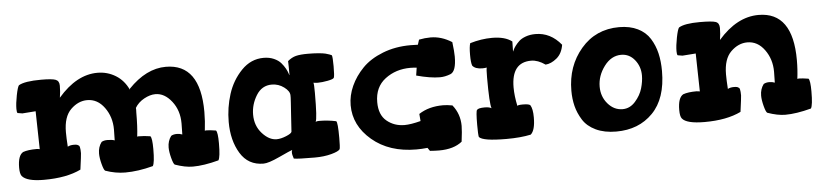

<svg xmlns="http://www.w3.org/2000/svg" viewBox="-39 -738 4121 962"><g transform="rotate(-5 2022.0 -257.0)"><path d="M33 -70Q33 -132 60 -147Q85 -156 128 -156Q134 -156 144 -154Q144 -183 142 -247.5Q140 -312 140 -345Q136 -345 107 -342.5Q78 -340 73 -340Q69 -340 61 -342Q53 -344 49 -344Q45 -348 45 -365Q45 -392 53 -432.5Q61 -473 68 -482Q98 -500 182 -500Q236 -500 254 -493Q272 -486 272 -462Q272 -432 267 -402Q360 -510 465 -510Q515 -510 556.5 -484.5Q598 -459 620 -411V-416Q710 -510 809 -510Q982 -510 982 -268Q982 -221 976 -173Q976 -175 985 -175Q1000 -175 1032 -170Q1041 -160 1041 -105Q1041 -36 1031 -20Q956 0 901 0Q862 0 811 -18Q804 -23 796 -53.5Q788 -84 788 -106Q788 -139 806 -163Q817 -170 835 -170Q849 -170 862 -165Q862 -168 862.5 -191Q863 -214 863 -221Q863 -286 827 -332Q791 -378 745 -378Q718 -378 688 -361.5Q658 -345 642 -318Q643 -311 642 -295Q642 -223 636 -174H638Q639 -175 640 -175Q672 -175 702 -170Q711 -160 711 -105Q711 -36 701 -20Q626 0 561 0Q512 0 461 -18Q454 -23 446 -53.5Q438 -84 438 -106Q438 -139 456 -163Q467 -170 485 -170Q509 -170 522 -165Q522 -168 522.5 -191Q523 -214 523 -220Q523 -283 488.5 -330.5Q454 -378 402 -378Q357 -378 319.5 -341.5Q282 -305 282 -227Q282 -199 285 -154Q297 -161 316 -161Q334 -161 338 -156Q348 -156 348 -116Q348 -107 338 -34Q266 1 152 1Q66 1 42 -28Q33 -40 33 -70Z M1099 -207Q1099 -279 1120.5 -346.5Q1142 -414 1189.5 -463Q1237 -512 1301 -512Q1330 -512 1352.5 -502Q1375 -492 1387.5 -477.5Q1400 -463 1408 -448.5Q1416 -434 1419 -424Q1422 -414 1423 -414Q1423 -468 1422 -485Q1442 -502 1463.5 -507.5Q1485 -513 1523 -513Q1553 -513 1576.5 -511Q1600 -509 1612 -506Q1624 -503 1631.5 -500Q1639 -497 1641 -496L1643 -495Q1647 -486 1647 -439Q1647 -391 1643 -382Q1640 -375 1611 -369.5Q1582 -364 1561 -364Q1551 -364 1539 -366Q1542 -360 1542 -315Q1542 -184 1533 -170Q1540 -173 1550 -173Q1594 -173 1636 -164Q1644 -158 1644 -79Q1644 -35 1641 -23Q1634 -12 1597 -2Q1560 8 1513 8Q1428 8 1408 4Q1401 -15 1401 -28Q1401 -36 1404 -40Q1392 -36 1336 -10Q1280 16 1255 16Q1178 16 1138.5 -49Q1099 -114 1099 -207ZM1224 -233Q1224 -177 1258.5 -138.5Q1293 -100 1331 -100Q1352 -100 1379 -111Q1406 -122 1408 -131Q1411 -177 1413.5 -215.5Q1416 -254 1417.5 -274.5Q1419 -295 1419 -301V-313Q1419 -334 1391.5 -354.5Q1364 -375 1330 -375Q1280 -375 1252 -329.5Q1224 -284 1224 -233Z M1715 -237Q1715 -286 1736.5 -333.5Q1758 -381 1797 -421Q1836 -461 1899.5 -486Q1963 -511 2040 -511Q2064 -511 2077 -510L2085 -535Q2115 -541 2143 -541Q2198 -541 2250 -508Q2256 -460 2256 -435Q2256 -361 2227 -349Q2199 -338 2173 -338Q2125 -338 2055 -357L2061 -396Q2041 -398 2029 -398Q1956 -398 1902.5 -357.5Q1849 -317 1849 -241Q1849 -177 1886.5 -146Q1924 -115 1976 -115Q2007 -115 2057 -128L2054 -164Q2104 -197 2176 -197Q2196 -197 2223 -192Q2260 -146 2260 -86Q2260 -61 2253 -7Q2211 27 2137 27Q2117 27 2091 25L2080 9Q2051 12 2024 12Q1888 12 1801.5 -61.5Q1715 -135 1715 -237Z M2333 -437Q2333 -478 2339 -495Q2396 -512 2450 -512Q2515 -512 2550 -485Q2549 -468 2549 -434L2553 -442Q2556 -450 2564.5 -461.5Q2573 -473 2585 -484.5Q2597 -496 2619 -504Q2641 -512 2668 -512Q2744 -512 2797 -447Q2790 -403 2762 -380Q2734 -357 2706 -355Q2669 -381 2635 -381Q2536 -381 2536 -255Q2536 -212 2547 -161Q2549 -166 2575 -166Q2605 -166 2612 -159Q2624 -140 2624 -97Q2624 -32 2601 -12Q2550 -1 2478 -1Q2360 -1 2341 -23Q2338 -35 2338 -84Q2338 -154 2344 -159Q2351 -168 2383 -168Q2406 -168 2417 -161Q2408 -184 2408 -316Q2408 -360 2411 -366Q2399 -364 2389 -364Q2353 -364 2339 -382Q2333 -397 2333 -437Z M2823 -213Q2823 -337 2897 -423.5Q2971 -510 3089 -510Q3143 -510 3182.5 -490.5Q3222 -471 3243.5 -436.5Q3265 -402 3274.5 -361.5Q3284 -321 3284 -272Q3284 -134 3213.5 -62Q3143 10 3030 10Q2970 10 2927 -10.5Q2884 -31 2862.5 -65.5Q2841 -100 2832 -136Q2823 -172 2823 -213ZM2966 -221Q2966 -171 2997 -135Q3028 -99 3071 -99Q3108 -99 3135 -129.5Q3162 -160 3172 -194.5Q3182 -229 3182 -259Q3182 -304 3155 -337.5Q3128 -371 3087 -371Q3037 -371 3001.5 -323.5Q2966 -276 2966 -221Z M3353 -70Q3353 -132 3380 -147Q3405 -156 3448 -156Q3454 -156 3464 -154Q3464 -183 3462 -247.5Q3460 -312 3460 -345Q3456 -345 3427 -342.5Q3398 -340 3393 -340Q3389 -340 3381 -342Q3373 -344 3369 -344Q3365 -348 3365 -365Q3365 -392 3373 -432.5Q3381 -473 3388 -482Q3417 -500 3494 -500Q3555 -500 3573.5 -493.5Q3592 -487 3592 -462Q3592 -432 3587 -402Q3681 -510 3790 -510Q3962 -510 3962 -268Q3962 -219 3956 -173Q3956 -175 3965 -175Q3980 -175 4012 -170Q4021 -160 4021 -105Q4021 -36 4011 -20Q3936 0 3881 0Q3842 0 3791 -18Q3784 -23 3776 -53.5Q3768 -84 3768 -106Q3768 -139 3786 -163Q3797 -170 3815 -170Q3829 -170 3842 -165Q3842 -168 3842.5 -191Q3843 -214 3843 -220Q3843 -283 3808.5 -330.5Q3774 -378 3722 -378Q3677 -378 3639.5 -341.5Q3602 -305 3602 -227Q3602 -199 3605 -154Q3617 -161 3636 -161Q3654 -161 3658 -156Q3668 -156 3668 -116Q3668 -107 3658 -34Q3586 1 3475 1Q3384 1 3362 -27Q3353 -38 3353 -70Z"/></g></svg>

Font: Gorditas
Style: Regular
Weight: 400
Designer: Gustavo Dipre (gbrenda1987@gmail.com)
Foundry: Gustavo Dipre (gbrenda1987@gmail.com)
Version: Version 1.001